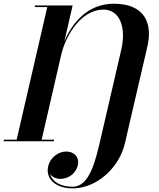

<svg xmlns="http://www.w3.org/2000/svg" viewBox="-74 -780 879 1060"><path d="M-52.5 -9 -54 0H223L224.5 -9H156L264.5 -480C290.5 -588 375.5 -727 497 -727C585.5 -727 624.5 -632.5 595.5 -506L483 -20C453.5 107 421.5 251 326.5 251C257.5 251 213.5 221 202 180.5C213.5 196.5 234.5 207.5 259.5 207.5C308 207.5 346 173.5 355.5 133C366 85.5 332.5 56.5 292.5 56.5C247 56.5 203 90 192 138.5C176.5 205 230.5 260 326.5 260C464 260 585.5 141.5 615.5 11.5L740 -524.5C770 -656.5 721 -759.5 554 -759.5C407.5 -759.5 322 -649.5 281 -550.5L327 -750H119L117.5 -741H187L18 -9Z"/></svg>

Font: Bodoni* 24pt
Style: Bold Italic
Weight: 700
Italic angle: -13°
Version: Version 2.3